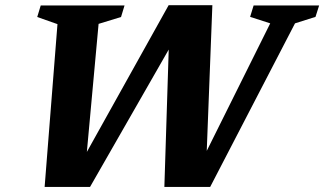

<svg xmlns="http://www.w3.org/2000/svg" viewBox="-20 -719 1250 740"><path d="M1021.5 -629 944 -654 957.5 -698H1210L1196 -654L1117 -629L790 1.5H613.5L631.5 -566.5L657.5 -575.5L327 1.5H152L201.5 -626L123.5 -653.5L137 -698H460L446.5 -653.5L360 -627L309.5 -76L283 -76.5L630 -699H798.5L774 -64L742 -67.5Z"/></svg>

Font: Newsreader 9pt SemiBold
Style: Italic
Weight: 600
Italic angle: -17°
Designer: Hugues Gentile
Foundry: Production Type
Version: Version 1.003